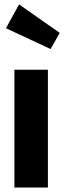

<svg xmlns="http://www.w3.org/2000/svg" viewBox="-20 -845 289 865"><path d="M65.9 -825.2 249 -696.8 208 -624 6.8 -717.8ZM195.8 -530.8V0H44.9V-530.8Z"/></svg>

Font: Fira Sans Compressed
Style: Bold
Weight: 700
Width: 1
Designer: Carrois Corporate & Edenspiekermann AG
Foundry: Carrois Corporate GbR & Edenspiekermann AG
Version: Version 4.203;PS 004.203;hotconv 1.0.88;makeotf.lib2.5.64775